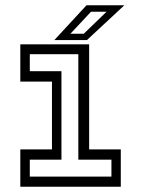

<svg xmlns="http://www.w3.org/2000/svg" viewBox="-20 -708 535 728"><path d="M57 0V-141.5H177V-398.5H57V-540H318V-141.5H438V0ZM93 -38.5H402.5V-102.5H277V-502.5H93V-438H213V-102.5H93ZM186 -556 308 -688H451.5L309.5 -556ZM247 -580H297.5L384 -663.5H325Z"/></svg>

Font: Tourney
Style: Regular
Weight: 400
Designer: Tyler Finck
Foundry: Etcetera Type Co
Version: Version 1.015